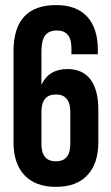

<svg xmlns="http://www.w3.org/2000/svg" viewBox="-20 -728 436 756"><path d="M33.2 -168V-525.9Q33.2 -708 201.2 -708Q281.2 -708 323.2 -662.4Q365.2 -616.7 365.2 -532.2V-514.2H261.2V-539.1Q261.2 -607.9 204.1 -607.9Q172.9 -607.9 158 -588.9Q143.1 -569.8 143.1 -522V-394Q172.4 -456.1 245.1 -456.1Q305.7 -456.1 336.4 -415Q367.2 -374 367.2 -295.9V-168Q367.2 -84 324 -38.1Q280.8 7.8 200.2 7.8Q119.6 7.8 76.4 -38.1Q33.2 -84 33.2 -168ZM200.2 -356Q143.1 -356 143.1 -287.1V-161.1Q143.1 -92.8 200.2 -92.8Q256.8 -92.8 256.8 -161.1V-287.1Q256.8 -356 200.2 -356Z"/></svg>

Font: Bebas Neue Bold
Style: Regular
Weight: 700
Designer: Ryoichi Tsunekawa
Foundry: Ryoichi Tsunekawa
Version: Version 1.300